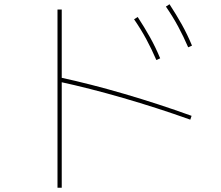

<svg xmlns="http://www.w3.org/2000/svg" viewBox="-20 -825 1040 905"><path d="M717 -542Q695 -593 670 -639.5Q645 -686 612 -734L629 -745Q661 -696 687 -649.5Q713 -603 735 -550ZM867 -602Q845 -653 820 -699.5Q795 -746 762 -794L779 -805Q811 -756 837 -709.5Q863 -663 885 -610ZM877 -261Q720 -317 561 -363Q402 -409 259 -440L263 -460Q407 -429 567.5 -382Q728 -335 883 -279ZM251 60V-780H271V60Z"/></svg>

Font: M PLUS 1 Code Thin
Style: Regular
Weight: 250
Designer: Coji Morishita
Foundry: UNDERFOREST DESIGN
Version: Version 1.002